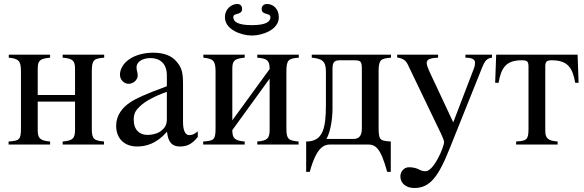

<svg xmlns="http://www.w3.org/2000/svg" viewBox="-20 -724 2927 962"><path d="M502 -450H294V-435C345 -431 356 -420 356 -378V-248H169V-377C169 -419 177 -430 231 -435V-450H24V-435C73 -430 85 -420 85 -366V-79C85 -21 74 -19 23 -15V0H231V-15C180 -19 169 -32 169 -72V-215H356V-74C356 -30 344 -19 294 -15V0H501V-15C452 -20 440 -25 440 -79V-366C440 -425 451 -431 502 -435Z M816 -130C816 -101 810 -84 781 -64C764 -53 739 -48 719 -48C680 -48 650 -72 650 -125C650 -156 660 -172 684 -194C709 -217 754 -242 816 -264ZM971 -66C954 -52 944 -47 928 -47C910 -47 897 -67 897 -113V-304C897 -365 889 -386 865 -415C841 -444 803 -460 747 -460C702 -460 660 -448 632 -430C597 -408 581 -376 581 -350C581 -323 603 -304 624 -304C650 -304 670 -326 670 -345C670 -366 664 -369 664 -387C664 -414 694 -433 734 -433C779 -433 816 -408 816 -346V-292C703 -250 662 -231 632 -211C593 -185 562 -146 562 -94C562 -28 605 10 667 10C710 10 763 -3 816 -63H817C822 -10 844 10 881 10C915 10 941 0 971 -38Z M1477 -450H1269V-435C1320 -431 1331 -420 1331 -378L1144 -121V-377C1144 -419 1152 -430 1206 -435V-450H999V-435C1048 -430 1060 -420 1060 -366V-79C1060 -21 1049 -19 998 -15V0H1206V-15C1155 -19 1144 -32 1144 -72L1331 -330V-74C1331 -30 1319 -19 1269 -15V0H1476V-15C1427 -20 1415 -25 1415 -79V-366C1415 -425 1426 -431 1477 -435ZM1377 -637C1377 -681 1348 -704 1318 -704C1304 -704 1291 -696 1291 -679C1291 -646 1335 -662 1335 -638C1335 -616 1314 -598 1242 -598C1170 -598 1149 -616 1149 -638C1149 -662 1193 -646 1193 -679C1193 -696 1183 -704 1169 -704C1141 -704 1107 -681 1107 -637C1107 -576 1189 -546 1242 -546C1295 -546 1377 -575 1377 -637Z M1793 -81C1793 -41 1777 -28 1751 -28H1616C1638 -69 1646 -135 1646 -179V-380C1646 -415 1658 -422 1683 -422H1753C1787 -422 1793 -417 1793 -379ZM1939 -450H1542V-435C1591 -430 1613 -420 1613 -366V-199C1613 -76 1596 -15 1514 -15V137H1532C1566 13 1603 0 1636 0H1822C1860 0 1886 13 1920 137H1938V-15C1887 -19 1877 -19 1877 -82V-366C1877 -425 1888 -431 1939 -435Z M2445 -450H2312V-435C2343 -435 2360 -427 2360 -411C2360 -407 2359 -392 2356 -385L2251 -111L2131 -367C2125 -381 2118 -397 2118 -408C2118 -426 2132 -433 2175 -435V-450H1970V-436C1996 -432 2013 -423 2023 -401L2159 -118C2178 -78 2205 -27 2205 -12C2205 12 2154 134 2112 134C2106 134 2094 133 2083 127C2065 117 2047 114 2029 114C2005 114 1986 135 1986 160C1986 193 2013 218 2056 218C2132 218 2175 165 2231 25L2395 -384C2410 -422 2421 -432 2445 -435Z M2879 -309 2874 -450H2466L2461 -309H2478C2491 -385 2516 -422 2594 -422C2620 -422 2628 -418 2628 -390V-79C2628 -21 2617 -19 2566 -15V0H2774V-15C2723 -19 2712 -32 2712 -72V-390C2712 -414 2718 -422 2744 -422C2824 -422 2849 -385 2862 -309Z"/></svg>

Font: XITS
Style: Regular
Weight: 400
Designer: MicroPress Inc., with final additions and corrections provided by Coen Hoffman, Elsevier (retired)
Version: Version 1.302